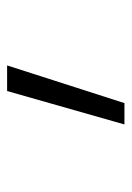

<svg xmlns="http://www.w3.org/2000/svg" viewBox="65 -877 370 540"><g transform="rotate(-90 250.0 -607.0)"><path d="M170 -442 264 -772H336L230 -442Z"/></g></svg>

Font: Iosevka Curly Slab Light
Style: Regular
Weight: 300
Monospace: yes
Designer: Belleve Invis
Foundry: Belleve Invis
Version: Version 22.1.2; ttfautohint (v1.8.4)